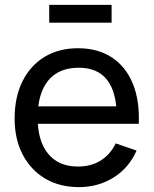

<svg xmlns="http://www.w3.org/2000/svg" viewBox="-20 -753 630 788"><path d="M182 -660V-733H438V-660ZM304 15Q224.5 15 165.2 -20.2Q106 -55.5 73 -118.8Q40 -182 40 -266.5Q40 -355 72.5 -419.8Q105 -484.5 163.2 -519.8Q221.5 -555 300 -555Q381.5 -555 438.8 -517.5Q496 -480 524.8 -410.5Q553.5 -341 549.5 -245H459.5V-277Q458 -376.5 419 -425.8Q380 -475 303 -475Q220.5 -475 177.5 -422Q134.5 -369 134.5 -270Q134.5 -174.5 177.5 -122Q220.5 -69.5 300 -69.5Q353.5 -69.5 393 -94Q432.5 -118.5 455 -164.5L540.5 -135Q509 -63.5 445.8 -24.2Q382.5 15 304 15ZM104.5 -245V-316.5H503.5V-245Z"/></svg>

Font: Manrope ExtraLight Medium
Style: Regular
Weight: 500
Version: Version 4.504